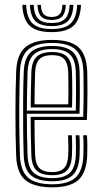

<svg xmlns="http://www.w3.org/2000/svg" viewBox="-20 -774 424 801"><path d="M198.2 7.5Q124 7.5 87.2 -21.5Q50.5 -50.5 47.5 -121.8Q44.2 -210.2 44.4 -304.5Q44.5 -398.8 47.5 -477Q50.8 -549 87.2 -578.2Q123.8 -607.5 197.5 -607.5Q272 -607.5 306.2 -577.9Q340.5 -548.2 343.8 -478.5Q344 -471 344.4 -448.5Q344.8 -426 344.8 -395.5Q344.8 -365 344.2 -332.8Q343.8 -300.5 342.5 -273.5H124Q124 -233.5 124.6 -198.8Q125.2 -164 126.5 -126.8Q128 -89 144.6 -72.5Q161.2 -56 198.2 -56Q229.8 -56 246.1 -71.4Q262.5 -86.8 264.5 -126Q265.5 -143.8 265.2 -167.5Q265 -191.2 263.8 -209.8H279.8Q281 -188.2 281 -164.4Q281 -140.5 280.2 -125.5Q278 -81.5 258.9 -62.4Q239.8 -43.2 198.2 -43.2Q152.8 -43.2 132.6 -62.8Q112.5 -82.2 110.8 -126.2Q109.2 -167 108.6 -208.2Q108 -249.5 107.8 -286.5H327.2Q328.5 -322.2 328.8 -362.9Q329 -403.5 328.6 -435.5Q328.2 -467.5 327.8 -477.8Q325 -540.5 294.8 -567.6Q264.5 -594.8 197.5 -594.8Q131.5 -594.8 98.8 -568Q66 -541.2 63.2 -474.8Q61.5 -428.8 60.8 -368.2Q60 -307.8 60.6 -244.1Q61.2 -180.5 63.2 -124.8Q65.8 -61.2 96.8 -33.2Q127.8 -5.2 198.2 -5.2Q263.8 -5.2 294.2 -32.5Q324.8 -59.8 327.8 -123.8Q328.5 -139.5 328.5 -165Q328.5 -190.5 327 -209.8H342.8Q344.2 -190.5 344.4 -164.8Q344.5 -139 343.8 -123Q340.2 -53 306.4 -22.8Q272.5 7.5 198.2 7.5ZM198.2 -17.8Q139.8 -17.8 110.5 -41.5Q81.2 -65.2 79 -124.5Q77.2 -173.5 76.6 -235Q76 -296.5 76.5 -359.1Q77 -421.8 79 -473.8Q81.5 -533.8 110.2 -558Q139 -582.2 197.5 -582.2Q256.2 -582.2 282.9 -557.9Q309.5 -533.5 312 -477.5Q312.2 -468 312.8 -439.9Q313.2 -411.8 313.1 -374.2Q313 -336.8 311.8 -299.5H92Q92 -255.2 92.8 -209.4Q93.5 -163.5 95 -125.5Q97 -73.5 121.8 -52.1Q146.5 -30.8 198.2 -30.8Q247.2 -30.8 270.5 -52.2Q293.8 -73.8 296.2 -124.8Q297 -140.2 296.9 -165.1Q296.8 -190 295.5 -209.8H311.2Q312.8 -189.5 312.8 -164.9Q312.8 -140.2 312 -124.2Q309 -67.2 282.6 -42.5Q256.2 -17.8 198.2 -17.8ZM92 -312.5H296.2Q297.2 -345.8 297.2 -379.5Q297.2 -413.2 297 -439.5Q296.8 -465.8 296.2 -476.5Q294 -526 271.1 -547.6Q248.2 -569.2 197.5 -569.2Q145 -569.2 121 -547Q97 -524.8 95 -473Q93.5 -436.2 92.9 -394.2Q92.2 -352.2 92 -312.5ZM108 -325.8Q108 -353.8 108.8 -394.8Q109.5 -435.8 110.8 -472.2Q112.5 -517.8 132.9 -537.2Q153.2 -556.8 197.5 -556.8Q240 -556.8 259.2 -538Q278.5 -519.2 280.2 -476Q280.8 -465.5 281.1 -441.4Q281.5 -417.2 281.4 -386.6Q281.2 -356 280.5 -325.8ZM124 -338.8H264.8Q265.8 -383.8 265.4 -423Q265 -462.2 264.5 -475Q263 -510.2 248.2 -527.1Q233.5 -544 197.5 -544Q160.2 -544 144.1 -526.8Q128 -509.5 126.5 -471.8Q125.2 -436.5 124.8 -404.1Q124.2 -371.8 124 -338.8ZM195.5 -640Q132.5 -640 104.1 -666.4Q75.8 -692.8 73.2 -753.8H89Q91 -699.8 115.9 -676.2Q140.8 -652.8 195.5 -652.8Q250.2 -652.8 275 -676.2Q299.8 -699.8 302 -753.8H318Q315 -692.8 286.6 -666.4Q258.2 -640 195.5 -640ZM195.5 -665.2Q148.8 -665.2 127.8 -685.8Q106.8 -706.2 104.8 -753.8H120.5Q122.2 -713.2 139.6 -695.6Q157 -678 195.5 -678Q234 -678 251.4 -695.6Q268.8 -713.2 270.5 -753.8H286.2Q284 -706.2 263 -685.8Q242 -665.2 195.5 -665.2ZM195.5 -690.8Q165.2 -690.8 151.5 -705.4Q137.8 -720 136.5 -753.8H150.8Q151.2 -726.8 162.1 -715Q173 -703.2 195.5 -703.2Q218.2 -703.2 229 -715Q239.8 -726.8 240.2 -753.8H254.5Q253.2 -720 239.5 -705.4Q225.8 -690.8 195.5 -690.8Z"/></svg>

Font: Big Shoulders Inline Text
Style: Regular
Weight: 400
Designer: Patric King
Foundry: XO Type Co
Version: Version 1.000